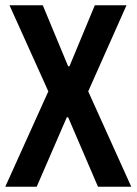

<svg xmlns="http://www.w3.org/2000/svg" viewBox="-21 -707 517 727"><path d="M-1 0 162 -361 15 -687H141L237 -456H242L338 -687H458L313 -361L476 0H350L237 -263H232L118 0Z"/></svg>

Font: Archivo ExtraCondensed SemiBold
Style: Regular
Weight: 600
Width: 2
Designer: Hector Gatti
Foundry: Omnibus-Type
Version: Version 2.001